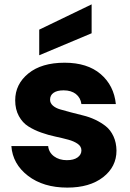

<svg xmlns="http://www.w3.org/2000/svg" viewBox="-20 -854 598 882"><path d="M515.1 -162.1Q515.1 -87.9 453.6 -40Q392.1 7.8 289.1 7.8Q179.2 7.8 108.6 -46.4Q38.1 -100.6 32.2 -183.1H201.2Q204.1 -153.8 228 -136Q252 -118.2 287.1 -118.2Q318.8 -118.2 336.4 -130.9Q354 -143.6 354 -163.1Q354 -181.2 337.2 -193.1Q320.3 -205.1 293.5 -212.4Q266.6 -219.7 234.4 -226.6Q202.1 -233.4 169.7 -244.9Q137.2 -256.3 110.4 -273.2Q83.5 -290 66.7 -320.8Q49.8 -351.6 49.8 -393.1Q49.8 -467.3 110.4 -516.6Q170.9 -565.9 276.9 -565.9Q381.3 -565.9 442.4 -513.7Q503.4 -461.4 512.2 -376H354Q350.1 -405.3 328.6 -422.1Q307.1 -439 272 -439Q242.2 -439 226.1 -427.7Q210 -416.5 210 -396Q210 -380.4 222.9 -368.9Q235.8 -357.4 257.1 -351.3Q278.3 -345.2 305.7 -337.9Q333 -330.6 361.6 -323.7Q390.1 -316.9 417.5 -304Q444.8 -291 466.3 -273.9Q487.8 -256.8 501.2 -228Q514.6 -199.2 515.1 -162.1ZM160.2 -717.8 400.9 -834V-701.2L160.2 -600.1Z"/></svg>

Font: SVN-Poppins
Style: Bold
Weight: 700
Designer: Ninad Kale (Devanagari), Jonny Pinhorn (Latin)
Foundry: Indian Type Foundry
Version: Version 3.200;PS 1.000;hotconv 16.6.54;makeotf.lib2.5.65590